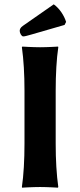

<svg xmlns="http://www.w3.org/2000/svg" viewBox="-20 -863 370 886"><path d="M93 -445V-200C93 -125 89 -54 81 0L82 3C82 3 130 0 165 0C199 0 247 3 247 3L249 0C241 -57 237 -125 237 -200V-445C237 -520 241 -592 249 -645L248 -648C248 -648 200 -645 165 -645C131 -645 83 -648 83 -648L81 -645C89 -588 93 -520 93 -445ZM228 -843 86 -744C73 -735 71 -727 71 -720C71 -711 79 -695 87 -695C95 -695 104 -698 126 -704L278 -748L285 -762C276 -791 255 -824 228 -843Z"/></svg>

Font: Libertinus Sans
Style: Bold
Weight: 700
Designer: Philipp H. Poll, Khaled Hosny
Foundry: Caleb Maclennan
Version: Version 7.050;RELEASE